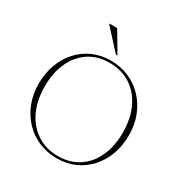

<svg xmlns="http://www.w3.org/2000/svg" viewBox="-208 -1076 1188 1245"><g transform="rotate(30 386.5 -454.0)"><path d="M380.5 -715Q454 -715 516.5 -688.2Q579 -661.5 625.5 -612.5Q672 -563.5 697.8 -497.5Q723.5 -431.5 723.5 -353Q723.5 -274 699 -207.8Q674.5 -141.5 629.8 -92.5Q585 -43.5 524.8 -16.8Q464.5 10 392.5 10Q319 10 256.2 -16.8Q193.5 -43.5 147.2 -92.5Q101 -141.5 75 -207.5Q49 -273.5 49 -352Q49 -431 73.8 -497.2Q98.5 -563.5 143 -612.5Q187.5 -661.5 248.2 -688.2Q309 -715 380.5 -715ZM390.5 -6.5Q482 -6.5 547 -50.5Q612 -94.5 646.2 -171Q680.5 -247.5 680.5 -346.5Q680.5 -456 642.2 -534.8Q604 -613.5 536.5 -656Q469 -698.5 382.5 -698.5Q291 -698.5 226 -654.5Q161 -610.5 126.5 -534Q92 -457.5 92 -358.5Q92 -249 130.5 -170.2Q169 -91.5 236.2 -49Q303.5 -6.5 390.5 -6.5ZM400.5 -764.5H388.5L252 -914V-918H309.5Z"/></g></svg>

Font: Newsreader 60pt ExtraLight
Style: Regular
Weight: 250
Designer: Hugues Gentile
Foundry: Production Type
Version: Version 1.003